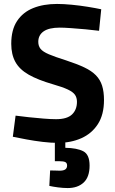

<svg xmlns="http://www.w3.org/2000/svg" viewBox="-20 -712 584 973"><path d="M272 12Q238 12 196 7Q154 2 114 -5.5Q74 -13 45 -19L59 -126Q88 -122 126 -118Q164 -114 201 -111Q238 -108 264 -108Q320 -108 345 -132Q370 -156 370 -196Q370 -217 360 -231.5Q350 -246 323.5 -258.5Q297 -271 248 -285Q172 -307 125.5 -333.5Q79 -360 58 -398Q37 -436 37 -490Q37 -561 66.5 -605.5Q96 -650 148 -671Q200 -692 269 -692Q302 -692 343.5 -688Q385 -684 425 -677.5Q465 -671 493 -665L482 -556Q452 -560 413.5 -563.5Q375 -567 339.5 -569.5Q304 -572 283 -572Q228 -572 201 -553Q174 -534 174 -500Q174 -479 185.5 -464.5Q197 -450 227.5 -437Q258 -424 315 -406Q370 -388 407 -370.5Q444 -353 466 -330.5Q488 -308 497.5 -277.5Q507 -247 507 -205Q507 -131 476 -83Q445 -35 392 -11.5Q339 12 272 12ZM323 241Q300 241 273.5 237.5Q247 234 230 230L234 152Q235 152 246 152Q257 152 268.5 152.5Q280 153 282 153Q302 153 311 146.5Q320 140 320 127Q320 114 311 109.5Q302 105 282 105H258V-1H311V37Q370 38 402 54.5Q434 71 434 127Q434 185 404 213Q374 241 323 241Z"/></svg>

Font: Titillium Web SemiBold
Style: Regular
Weight: 600
Designer: Mohamed Gaber, Accademia di Belle Arti di Urbino
Foundry: Kief Type Foundry, Accademia di Belle Arti di Urbino
Version: Version 3.000; ttfautohint (v1.8.4)